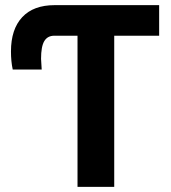

<svg xmlns="http://www.w3.org/2000/svg" viewBox="-20 -731 668 751"><path d="M602.5 -591.3H426.8V0H283.2V-591.3H192.4Q166 -591.3 153.3 -570.3Q140.6 -549.3 140.6 -501L143.1 -459H29.8Q22.9 -490.7 22.9 -529.8Q22.9 -616.7 66.9 -663.8Q110.8 -710.9 193.8 -710.9H602.5Z"/></svg>

Font: Roboto Condensed
Style: Bold
Weight: 700
Designer: Google
Version: Version 2.134; 2016